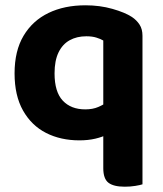

<svg xmlns="http://www.w3.org/2000/svg" viewBox="-20 -515 617 725"><path d="M518 -73H370V-362Q360 -368 344 -373Q328 -378 306 -378Q270 -378 243 -363Q216 -348 201 -317Q186 -286 186 -238Q186 -168 217 -135Q248 -102 302 -102Q330 -102 351 -111Q372 -120 386 -131V-8Q368 2 340.5 8.5Q313 15 280 15Q209 15 154 -13Q99 -41 67 -97.5Q35 -154 35 -238Q35 -323 69 -380Q103 -437 163 -466Q223 -495 303 -495Q357 -495 404.5 -481.5Q452 -468 478 -451Q496 -439 507 -422Q518 -405 518 -380ZM370 -92H518V181Q509 184 490.5 187Q472 190 451 190Q409 190 389.5 175Q370 160 370 120Z"/></svg>

Font: Baloo Bhaijaan 2
Style: Bold
Weight: 700
Designer: Sanskriti Dholi, Noopur Datye and Ek Type
Foundry: Ek Type
Version: Version 1.701